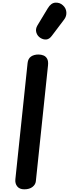

<svg xmlns="http://www.w3.org/2000/svg" viewBox="-20 -1410 514 1430"><path d="M160.5 0Q125.5 0 108.2 -21.8Q91 -43.5 94.5 -75.5L185.5 -940.5Q189 -973.5 211 -988.8Q233 -1004 267 -1004Q286.5 -1004 304 -997Q321.5 -990 331.2 -972.2Q341 -954.5 337.5 -922L247 -60Q244.5 -35.5 222 -17.8Q199.5 0 160.5 0ZM282 -1127Q259 -1141 250.8 -1167.2Q242.5 -1193.5 259 -1221L336 -1348.5Q360 -1388.5 392.8 -1390.2Q425.5 -1392 448.5 -1370.5Q472 -1349.5 474.2 -1319.5Q476.5 -1289.5 458 -1265L365.5 -1142.5Q347 -1118 325.2 -1116Q303.5 -1114 282 -1127Z"/></svg>

Font: Edu NSW ACT Cursive
Style: Regular
Weight: 400
Designer: Tina and Corey Anderson, Eben Sorkin, Mirko Velimirovic
Foundry: Sorkin Type Co.
Version: Version 2.000